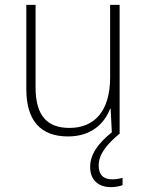

<svg xmlns="http://www.w3.org/2000/svg" viewBox="-20 -550 603 788"><path d="M259 10C356 10 409 -44 432 -104H434L439 -7C381 39 350 85 350 135C350 189 384 218 435 218C455 218 472 214 483 210V180C473 183 456 186 440 186C403 186 385 166 385 129C385 80 423 39 469 0H471V-530H432V-233C432 -93 367 -25 265 -25C174 -25 126 -75 126 -191V-530H88V-184C88 -56 146 10 259 10Z"/></svg>

Font: Noto Sans Mono SemiCondensed ExtraLight
Style: Regular
Weight: 200
Width: 4
Designer: Monotype Design Team
Foundry: Monotype Imaging Inc.
Version: Version 2.014